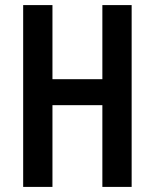

<svg xmlns="http://www.w3.org/2000/svg" viewBox="-20 -734 607 754"><path d="M497 0V-714H382V-423H186V-714H71V0H186V-321H382V0Z"/></svg>

Font: Noto Sans Gurmukhi UI ExtraCondensed SemiBold
Style: Regular
Weight: 600
Width: 2
Designer: Jelle Bosma - Monotype Design Team
Foundry: Monotype Imaging Inc.
Version: Version 2.004